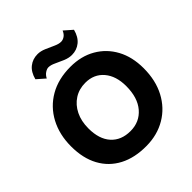

<svg xmlns="http://www.w3.org/2000/svg" viewBox="-248 -1100 1276 1276"><g transform="rotate(-45 390.5 -462.0)"><path d="M394 10Q282 11 202 -31Q122 -73 79 -152Q36 -231 36 -342Q36 -453 81.5 -538.5Q127 -624 210 -672Q293 -720 407 -720Q508 -720 584 -676Q660 -632 702.5 -553.5Q745 -475 745 -369Q745 -255 700 -170Q655 -85 575.5 -38Q496 9 394 10ZM388 -135Q473 -135 526 -196.5Q579 -258 579 -367Q579 -462 531 -518.5Q483 -575 402 -575Q343 -575 298 -546Q253 -517 227.5 -465.5Q202 -414 202 -345Q202 -245 251.5 -190Q301 -135 388 -135ZM470 -768Q441 -768 410 -781Q379 -794 351 -807.5Q323 -821 301 -821Q287 -821 269.5 -809.5Q252 -798 241 -776L184 -826Q198 -880 232 -907Q266 -934 312 -934Q341 -934 372 -920.5Q403 -907 431.5 -894Q460 -881 481 -881Q498 -881 514.5 -892Q531 -903 541 -927L598 -877Q584 -823 550 -795.5Q516 -768 470 -768Z"/></g></svg>

Font: Livvic
Style: Bold
Weight: 700
Designer: Jacques Le Bailly, Baron von Fonthausen
Version: Version 1.001; ttfautohint (v1.8.2)